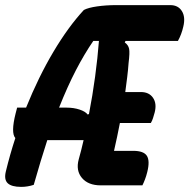

<svg xmlns="http://www.w3.org/2000/svg" viewBox="-45 -725 740 751"><path d="M87 -2Q63 6 38 6Q0 6 -15 -8.5Q-30 -23 -22 -55Q-6 -121 15 -185Q-3 -205 16 -281L22 -304H57Q106 -425 164 -522.5Q222 -620 283 -686Q300 -695 335 -700Q370 -705 410 -705H621Q652 -705 666.5 -681.5Q681 -658 672 -621Q665 -590 651 -565H446L443 -559Q457 -549 460 -534Q463 -519 458 -479Q456 -451 452.5 -423Q449 -395 445 -365H506Q538 -365 553.5 -342.5Q569 -320 560 -285Q557 -274 553.5 -263Q550 -252 545 -244H424Q414 -192 401 -135H476Q517 -135 529.5 -115.5Q542 -96 531 -52Q527 -36 522 -23Q517 -10 512 0H349Q300 0 275.5 -29Q251 -58 263 -102Q273 -137 282 -177H140Q114 -97 87 -2ZM216 -304Q243 -304 266 -296.5Q289 -289 298 -277L303 -279Q317 -351 327 -425Q337 -499 342 -565H320Q285 -514 252 -450.5Q219 -387 186 -304Z"/></svg>

Font: Recursive Mn Csl St
Style: Bold Italic
Weight: 700
Italic angle: -15°
Monospace: yes
Version: Version 1.079;hotconv 1.0.112;makeotfexe 2.5.65598; ttfautoh